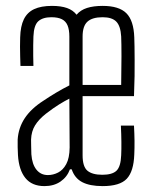

<svg xmlns="http://www.w3.org/2000/svg" viewBox="-20 -626 520 652"><path d="M131 6Q88.5 6 66.2 -21.5Q44 -49 41 -99.5Q40.5 -113 40 -126Q39.5 -139 40 -152Q42.5 -192 64.2 -224.8Q86 -257.5 127.5 -284Q147.5 -297.5 170 -311Q192.5 -324.5 215.5 -336Q215.5 -363.5 215.5 -390.5Q215.5 -417.5 215.5 -445Q215.5 -472.5 215.5 -501.5Q215.5 -525 209.5 -539.5Q203.5 -554 190 -560.8Q176.5 -567.5 154.5 -567.5Q125.5 -567.5 110.2 -554Q95 -540.5 93.5 -502Q93 -489.5 92.8 -472.2Q92.5 -455 92.8 -436.5Q93 -418 93.5 -402H49.5Q49 -417.5 48.5 -434.5Q48 -451.5 48 -468.2Q48 -485 48.5 -499Q49.5 -537 61 -560.5Q72.5 -584 96 -595Q119.5 -606 156.5 -606Q187 -606 207.5 -598.8Q228 -591.5 240 -576Q253.5 -592 275.5 -599Q297.5 -606 328.5 -606Q384 -606 409 -581.2Q434 -556.5 436 -499Q436.5 -486.5 436.8 -467.8Q437 -449 437.2 -423.8Q437.5 -398.5 437 -367.5Q436.5 -336.5 435 -299.5H260.5Q260.5 -251 260.5 -201Q260.5 -151 260.5 -98.5Q260.5 -60 277 -46.2Q293.5 -32.5 327.5 -32.5Q361 -32.5 375.5 -46.2Q390 -60 391.5 -98.5Q392.5 -118.5 392.2 -143.8Q392 -169 390.5 -199.5H435Q436.5 -172.5 436.8 -147.5Q437 -122.5 436 -101.5Q434 -44 410.5 -19Q387 6 328.5 6Q285 6 259.2 -7.5Q233.5 -21 223.5 -51H217.5Q208 -25 185.5 -9.5Q163 6 131 6ZM142.5 -31.5Q160.5 -31.5 177.2 -40Q194 -48.5 205 -68.8Q216 -89 216.5 -125Q216.5 -165 216 -206.5Q215.5 -248 215.5 -291Q199.5 -283 180.5 -271.2Q161.5 -259.5 135.5 -239.5Q111.5 -220.5 99 -200.2Q86.5 -180 85.5 -152Q85.5 -144 85.8 -130Q86 -116 86.5 -102Q89 -68 103.8 -49.8Q118.5 -31.5 142.5 -31.5ZM260.5 -337.5H391.5Q392.5 -390 392.5 -434.8Q392.5 -479.5 391.5 -502Q389.5 -537.5 375 -552.5Q360.5 -567.5 328.5 -567.5Q293.5 -567.5 277 -552.5Q260.5 -537.5 260.5 -502Q260.5 -456 260.5 -415.5Q260.5 -375 260.5 -337.5Z"/></svg>

Font: Big Shoulders Display Thin Light
Style: Regular
Weight: 300
Version: Version 2.002